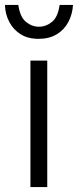

<svg xmlns="http://www.w3.org/2000/svg" viewBox="-28 -756 315 776"><path d="M95 0V-511H163V0ZM128 -599Q85 -599 55.5 -617.5Q26 -636 9.5 -667.5Q-7 -699 -8 -736H46Q53 -687 77 -667.5Q101 -648 129 -648Q158 -648 182 -667.5Q206 -687 213 -736H267Q265 -699 248.5 -667.5Q232 -636 201.5 -617.5Q171 -599 128 -599Z"/></svg>

Font: Chivo Medium ExtraLight
Style: Regular
Weight: 250
Version: Version 2.002